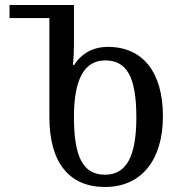

<svg xmlns="http://www.w3.org/2000/svg" viewBox="-20 -734 720 766"><path d="M399 12C546 12 630 -98 630 -270C630 -446 550 -547 410 -547C353 -547 306 -522 276 -475H271C274 -507 275 -532 275 -553V-714H18V-662H177V-267C177 -84 257 12 399 12ZM399 -37C311 -37 275 -108 275 -268C275 -419 317 -493 400 -493C484 -493 524 -430 524 -266C524 -111 485 -37 399 -37Z"/></svg>

Font: Noto Serif Georgian SemiCondensed
Style: Regular
Weight: 400
Width: 4
Designer: Monotype Design Team, Akaki Razmadze
Foundry: Google LLC
Version: Version 2.003